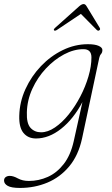

<svg xmlns="http://www.w3.org/2000/svg" viewBox="-58 -676 552 947"><path d="M346.5 8Q328.5 90.5 283.5 144.5Q238.5 198.5 175.5 224.8Q112.5 251 40.5 251Q-1.5 251 -19.8 240.8Q-38 230.5 -38 214.5Q-38 203.5 -30 197.5Q-22 191.5 -9.5 191.5Q7.5 191.5 30.2 204Q53 216.5 84.5 216.5Q133 216.5 177.8 196.5Q222.5 176.5 256.2 133.2Q290 90 305.5 21L348.5 -172.5Q304 -88.5 243.5 -40.8Q183 7 119.5 7Q80.5 7 58 -20Q35.5 -47 37 -104.5Q38.5 -173 67.5 -236.5Q96.5 -300 144.2 -350Q192 -400 251.8 -429Q311.5 -458 375.5 -458Q410 -458 428.5 -449.8Q447 -441.5 447 -429.5Q447 -417 440.5 -409.8Q434 -402.5 431.5 -390.5ZM74.5 -122Q72.5 -67.5 92.5 -45.5Q112.5 -23.5 144.5 -23.5Q178 -23.5 213.2 -47.5Q248.5 -71.5 280.5 -111.2Q312.5 -151 338 -199.8Q363.5 -248.5 378.2 -298.8Q393 -349 393 -393Q393 -433.5 353.5 -433.5Q306.5 -433.5 258 -407.8Q209.5 -382 168.5 -338.2Q127.5 -294.5 101.8 -238.5Q76 -182.5 74.5 -122ZM431 -526Q425.5 -522.5 419 -528.5L341 -607.5L223 -528.5Q213.5 -522.5 209 -526Q204.5 -530 213.5 -538.5L332 -644.5Q345 -656 354.5 -656Q363 -656 369.5 -644.5L434 -538.5Q438.5 -530 431 -526Z"/></svg>

Font: Fraunces 9pt Soft Thin
Style: Italic
Weight: 100
Italic angle: -16°
Version: Version 1.000;[b76b70a41]